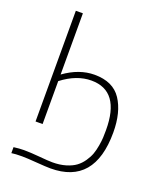

<svg xmlns="http://www.w3.org/2000/svg" viewBox="-167 -810 965 1149"><g transform="rotate(20 315.5 -236.0)"><path d="M43 189.5Q80.1 184.6 108.4 184.6Q149.4 184.6 208 189.9Q266.6 195.3 292 195.3Q338.9 195.3 376.5 184.1Q414.1 172.9 438 155.3Q461.9 137.7 480 111.3Q498 85 506.8 60.5Q515.6 36.1 521 4.4Q526.4 -27.3 527.3 -48.3Q528.3 -69.3 528.3 -95.7Q528.3 -344.7 345.7 -344.7Q252 -344.7 159.2 -273.4V0H114.3V-705.1H159.2V-315.4Q253.9 -383.8 351.6 -383.8Q469.7 -383.8 522 -304.7Q574.2 -225.6 574.2 -96.7Q574.2 233.4 293.9 233.4Q265.6 233.4 203.1 228.5Q140.6 223.6 110.4 223.6Q66.4 223.6 43 227.5Z"/></g></svg>

Font: Gothic A1 ExtraLight
Style: Regular
Weight: 275
Designer: HanYang I&C Co.,Ltd.
Foundry: HanYang I&C Co.,Ltd.
Version: Version 2.50